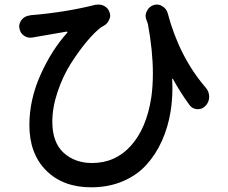

<svg xmlns="http://www.w3.org/2000/svg" viewBox="-20 -755 980 826"><path d="M864.3 -378.9Q879.9 -361.3 879.9 -338.9Q879.9 -316.4 864.3 -299.8Q850.6 -285.2 831.1 -285.2Q830.1 -285.2 828.1 -285.2Q806.6 -287.1 794.9 -303.7Q754.9 -358.4 723.6 -416Q722.7 -417 721.7 -416.5Q720.7 -416 720.7 -415Q721.7 -395.5 721.7 -377Q721.7 -324.2 713.9 -275.4Q703.1 -208 676.3 -148.4Q649.4 -88.9 608.4 -44.4Q567.4 0 506.8 25.4Q446.3 50.8 372.1 50.8Q251 50.8 178.7 -21.5Q106.4 -93.8 106.4 -216.8Q106.4 -326.2 154.3 -433.1Q202.1 -540 269.5 -614.3Q270.5 -616.2 269.5 -617.7Q268.6 -619.1 266.6 -619.1Q179.7 -604.5 126 -594.7Q124 -594.7 121.1 -593.8Q115.2 -592.8 110.4 -592.8Q95.7 -592.8 83 -601.6Q66.4 -613.3 63.5 -633.8Q62.5 -637.7 62.5 -640.6Q62.5 -657.2 74.2 -670.9Q86.9 -686.5 108.4 -688.5Q109.4 -688.5 110.4 -689.5Q257.8 -701.2 390.6 -734.4Q397.5 -735.4 404.3 -735.4Q416 -735.4 427.7 -729.5Q445.3 -720.7 451.2 -702.1Q454.1 -695.3 454.1 -687.5Q454.1 -677.7 448.2 -667Q440.4 -650.4 421.9 -641.6Q418 -639.6 415 -637.7Q387.7 -617.2 354 -577.1Q320.3 -537.1 285.6 -482.9Q251 -428.7 228 -360.8Q205.1 -293 205.1 -231.4Q205.1 -142.6 253.4 -98.1Q301.8 -53.7 376 -53.7Q476.6 -53.7 543.5 -128.4Q610.4 -203.1 630.9 -335.9Q637.7 -383.8 637.7 -439.5Q637.7 -536.1 616.2 -652.3Q613.3 -660.2 609.4 -670.9Q606.4 -678.7 606.4 -686.5Q606.4 -697.3 612.3 -708Q621.1 -726.6 641.6 -733.4Q648.4 -735.4 655.3 -735.4Q667 -735.4 677.7 -728.5Q695.3 -718.8 701.2 -699.2Q751 -510.7 864.3 -378.9Z"/></svg>

Font: Gen Jyuu Gothic P Medium
Style: Regular
Weight: 500
Designer: [Source Han Sans]
Ryoko NISHIZUKA  (kana & ideographs); Paul D. Hunt (Latin, Greek & Cyrillic); Wenlong ZHANG  (bopomofo
Version: Version 1.002.20150607